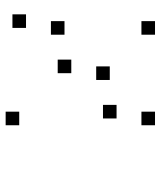

<svg xmlns="http://www.w3.org/2000/svg" viewBox="38 -686 590 707"><g transform="rotate(90 333.5 -333.0)"><path d="M441.7 -108.3V-58.3H391.7V-108.3ZM83.3 -133.3V-83.3H33.3V-133.3ZM250 -300V-250H200V-300ZM108.3 -275V-225H58.3V-275ZM416.7 -466.7V-416.7H366.7V-466.7ZM275 -441.7V-391.7H225V-441.7ZM441.7 -608.3V-558.3H391.7V-608.3ZM108.3 -608.3V-558.3H58.3V-608.3Z"/></g></svg>

Font: 0xA000-Boxes
Style: Boxes
Weight: 400
Version: Version 0.1